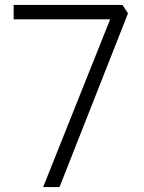

<svg xmlns="http://www.w3.org/2000/svg" viewBox="-20 -754 580 774"><path d="M424 -676H35V-734H474L496 -700L220 0H154Z"/></svg>

Font: Exo Light
Style: Regular
Weight: 300
Designer: Natanael Gama
Foundry: Natanael Gama
Version: Version 1.500; ttfautohint (v1.6)